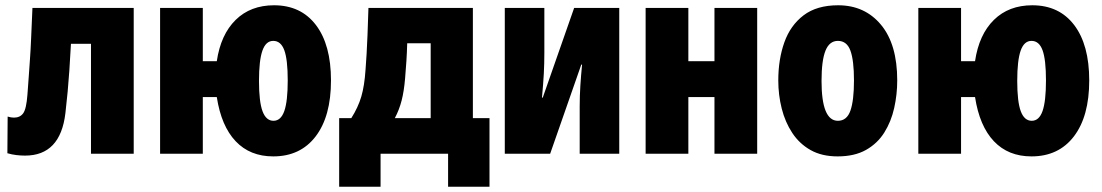

<svg xmlns="http://www.w3.org/2000/svg" viewBox="-20 -583 4180 728"><path d="M75 7Q59 7 42 5Q25 3 8 -2L9 -141Q22 -137 33 -137Q56 -137 68 -153.5Q80 -170 84 -224Q87 -262 89 -292.5Q91 -323 93.5 -357Q96 -391 98 -437.5Q100 -484 103 -553H487V0H325V-417H249Q246 -360 243 -316.5Q240 -273 236.5 -235Q233 -197 228 -154Q209 7 75 7Z M1016 10Q928 10 873.5 -47.5Q819 -105 802 -215H749V0H587V-553H749V-351H802Q817 -452 873.5 -507.5Q930 -563 1019 -563Q1121 -563 1178 -488Q1235 -413 1235 -278Q1235 -142 1177 -66Q1119 10 1016 10ZM1017 -125Q1045 -125 1058 -162Q1071 -199 1071 -278Q1071 -357 1058 -392.5Q1045 -428 1016 -428Q988 -428 975 -391Q962 -354 962 -276Q962 -197 975.5 -161Q989 -125 1017 -125Z M1266 125V-135H1312Q1338 -176 1350 -217Q1362 -258 1366 -319Q1368 -347 1370 -378Q1372 -409 1373.5 -451Q1375 -493 1377 -553H1773V-135H1836V125H1679V0H1423V125ZM1477 -135H1613V-419H1524Q1523 -383 1521 -352.5Q1519 -322 1516 -286Q1512 -238 1503 -202.5Q1494 -167 1477 -135Z M1894 0V-553H2044V-383Q2044 -342 2042 -304.5Q2040 -267 2035 -213H2038L2157 -553H2328V0H2178V-180Q2178 -219 2180.5 -258Q2183 -297 2187 -338H2184L2066 0Z M2428 0V-553H2590V-351H2689V-553H2851V0H2689V-215H2590V0Z M3156 10Q3096 10 3053.5 -14Q3011 -38 2984 -79Q2957 -120 2944 -171.5Q2931 -223 2931 -278Q2931 -358 2954 -422.5Q2977 -487 3027 -525Q3077 -563 3158 -563Q3259 -563 3320.5 -489Q3382 -415 3382 -278Q3382 -225 3370.5 -173.5Q3359 -122 3333 -80.5Q3307 -39 3263.5 -14.5Q3220 10 3156 10ZM3157 -125Q3191 -125 3204.5 -163.5Q3218 -202 3218 -278Q3218 -354 3204.5 -391Q3191 -428 3157 -428Q3125 -428 3110 -391Q3095 -354 3095 -276Q3095 -125 3157 -125Z M3891 10Q3803 10 3748.5 -47.5Q3694 -105 3677 -215H3624V0H3462V-553H3624V-351H3677Q3692 -452 3748.5 -507.5Q3805 -563 3894 -563Q3996 -563 4053 -488Q4110 -413 4110 -278Q4110 -142 4052 -66Q3994 10 3891 10ZM3892 -125Q3920 -125 3933 -162Q3946 -199 3946 -278Q3946 -357 3933 -392.5Q3920 -428 3891 -428Q3863 -428 3850 -391Q3837 -354 3837 -276Q3837 -197 3850.5 -161Q3864 -125 3892 -125Z"/></svg>

Font: Noto Sans ExtraCondensed Black
Style: Regular
Weight: 900
Width: 2
Designer: Monotype Design Team
Foundry: Monotype Imaging Inc.
Version: Version 2.013; ttfautohint (v1.8.4.7-5d5b)